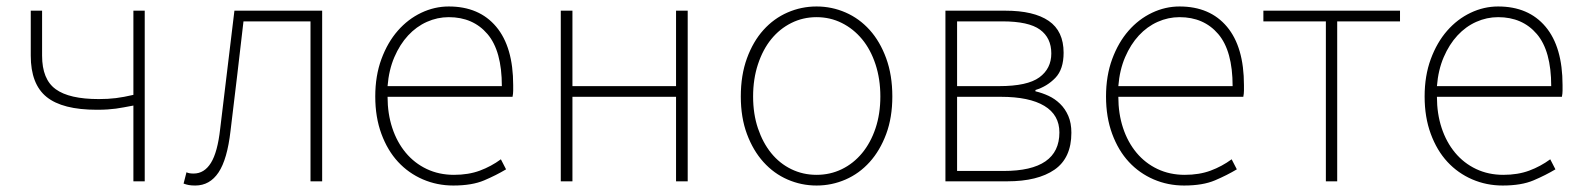

<svg xmlns="http://www.w3.org/2000/svg" viewBox="-20 -560 4888 593"><path d="M392 -234V0H427V-527H392V-267Q362 -260 338 -257Q314 -254 285 -254Q194 -254 152 -284.5Q110 -315 110 -388V-527H75V-388Q75 -300 124 -260.5Q173 -221 279 -221Q299 -221 312.5 -222Q326 -223 338 -224.5Q350 -226 362.5 -228.5Q375 -231 392 -234Z M583 13Q628 13 655 -27.5Q682 -68 692 -156Q703 -244 712.5 -326.5Q722 -409 732 -494H939V0H975V-527H704Q693 -433 682 -344.5Q671 -256 660 -162Q652 -90 631.5 -57Q611 -24 578 -24Q563 -24 556 -28L547 7Q555 10 563 11.5Q571 13 583 13Z M1380 13Q1438 13 1475.5 -3Q1513 -19 1543 -37L1527 -68Q1497 -46 1462 -33Q1427 -20 1382 -20Q1336 -20 1298 -38Q1260 -56 1233 -88.5Q1206 -121 1191.5 -165Q1177 -209 1177 -261H1563Q1565 -271 1565 -280V-297Q1565 -415 1512.5 -477.5Q1460 -540 1366 -540Q1322 -540 1281 -520.5Q1240 -501 1208.5 -465Q1177 -429 1158 -377.5Q1139 -326 1139 -262Q1139 -198 1158 -146.5Q1177 -95 1209.5 -60Q1242 -25 1286 -6Q1330 13 1380 13ZM1530 -294H1177Q1181 -344 1198 -383.5Q1215 -423 1240.5 -450.5Q1266 -478 1298.5 -492.5Q1331 -507 1366 -507Q1441 -507 1485.5 -455Q1530 -403 1530 -294Z M1748 -527H1712V0H1748V-261H2068V0H2104V-527H2068V-294H1748Z M2502 13Q2549 13 2591.5 -5.5Q2634 -24 2666 -59.5Q2698 -95 2717 -146Q2736 -197 2736 -262Q2736 -328 2717 -380Q2698 -432 2666 -467.5Q2634 -503 2591.5 -521.5Q2549 -540 2502 -540Q2455 -540 2412.5 -521.5Q2370 -503 2338 -467.5Q2306 -432 2287 -380Q2268 -328 2268 -262Q2268 -197 2287 -146Q2306 -95 2338 -59.5Q2370 -24 2412.5 -5.5Q2455 13 2502 13ZM2502 -20Q2460 -20 2424 -37.5Q2388 -55 2362 -87Q2336 -119 2321 -163.5Q2306 -208 2306 -262Q2306 -316 2321 -361.5Q2336 -407 2362 -439Q2388 -471 2424 -489Q2460 -507 2502 -507Q2544 -507 2580 -489Q2616 -471 2642.5 -439Q2669 -407 2684 -361.5Q2699 -316 2699 -262Q2699 -208 2684 -163.5Q2669 -119 2642.5 -87Q2616 -55 2580 -37.5Q2544 -20 2502 -20Z M3085 -527H2900V0H3091Q3185 0 3237 -36Q3289 -72 3289 -150Q3289 -180 3279.5 -202Q3270 -224 3254 -239.5Q3238 -255 3218.5 -264Q3199 -273 3178 -278V-282Q3214 -293 3239.5 -319.5Q3265 -346 3265 -397Q3265 -464 3219 -495.5Q3173 -527 3085 -527ZM3066 -294H2936V-494H3076Q3157 -494 3192 -468.5Q3227 -443 3227 -395Q3227 -348 3190 -321Q3153 -294 3066 -294ZM3080 -32H2936V-261H3071Q3159 -261 3205.5 -233Q3252 -205 3252 -151Q3252 -32 3080 -32Z M3637 13Q3695 13 3732.5 -3Q3770 -19 3800 -37L3784 -68Q3754 -46 3719 -33Q3684 -20 3639 -20Q3593 -20 3555 -38Q3517 -56 3490 -88.5Q3463 -121 3448.5 -165Q3434 -209 3434 -261H3820Q3822 -271 3822 -280V-297Q3822 -415 3769.5 -477.5Q3717 -540 3623 -540Q3579 -540 3538 -520.5Q3497 -501 3465.5 -465Q3434 -429 3415 -377.5Q3396 -326 3396 -262Q3396 -198 3415 -146.5Q3434 -95 3466.5 -60Q3499 -25 3543 -6Q3587 13 3637 13ZM3787 -294H3434Q3438 -344 3455 -383.5Q3472 -423 3497.5 -450.5Q3523 -478 3555.5 -492.5Q3588 -507 3623 -507Q3698 -507 3742.5 -455Q3787 -403 3787 -294Z M3882 -494H4075V0H4110V-494H4304V-527H3882Z M4621 13Q4679 13 4716.5 -3Q4754 -19 4784 -37L4768 -68Q4738 -46 4703 -33Q4668 -20 4623 -20Q4577 -20 4539 -38Q4501 -56 4474 -88.5Q4447 -121 4432.5 -165Q4418 -209 4418 -261H4804Q4806 -271 4806 -280V-297Q4806 -415 4753.5 -477.5Q4701 -540 4607 -540Q4563 -540 4522 -520.5Q4481 -501 4449.5 -465Q4418 -429 4399 -377.5Q4380 -326 4380 -262Q4380 -198 4399 -146.5Q4418 -95 4450.5 -60Q4483 -25 4527 -6Q4571 13 4621 13ZM4771 -294H4418Q4422 -344 4439 -383.5Q4456 -423 4481.5 -450.5Q4507 -478 4539.5 -492.5Q4572 -507 4607 -507Q4682 -507 4726.5 -455Q4771 -403 4771 -294Z"/></svg>

Font: Spoqa Han Sans Neo Thin
Style: Regular
Weight: 100
Designer: [Spoqa Han Sans Neo] Dong-huui Kim  Younghwa Kang  Yujin Lee  [Noto Sans] Ryoko NISHIZUKA  (kana & ideographs); Paul D. 
Foundry: Spoqa (http://www.spoqa-han-sans.com)
Version: Version 1.100;hotconv 1.0.109;makeotfexe 2.5.65596